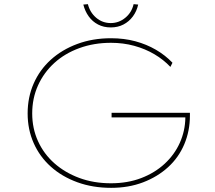

<svg xmlns="http://www.w3.org/2000/svg" viewBox="-20 -894 1034 924"><path d="M515 10Q426 10 352 -17Q278 -44 224.5 -92Q171 -140 142 -205.5Q113 -271 113 -348Q113 -426 142 -492Q171 -558 224.5 -606.5Q278 -655 352 -682.5Q426 -710 514 -710Q577 -710 631 -695.5Q685 -681 730.5 -654.5Q776 -628 810 -592L800 -572Q767 -607 723 -633Q679 -659 626 -673.5Q573 -688 514 -688Q432 -688 362 -662.5Q292 -637 241.5 -591Q191 -545 163 -483Q135 -421 135 -348Q135 -276 163 -214.5Q191 -153 242 -108Q293 -63 362 -37.5Q431 -12 514 -12Q594 -12 659.5 -37Q725 -62 772.5 -106Q820 -150 845.5 -207Q871 -264 872 -327L871 -338L881 -329H517V-351H894Q894 -347 894 -344Q894 -341 894 -340Q894 -339 894 -338Q894 -264 867 -200Q840 -136 789 -89.5Q738 -43 668.5 -16.5Q599 10 515 10ZM513 -762Q479 -762 452 -776Q425 -790 407 -815Q389 -840 381 -872L403 -874Q413 -834 443 -808.5Q473 -783 513 -783Q552 -783 583 -808.5Q614 -834 623 -874L645 -872Q638 -840 619.5 -815Q601 -790 574 -776Q547 -762 513 -762Z"/></svg>

Font: Lexend Peta Thin
Style: Regular
Weight: 250
Version: Version 1.007